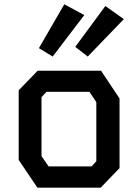

<svg xmlns="http://www.w3.org/2000/svg" viewBox="-20 -873 640 893"><path d="M155 -544H450L536 -415V-91L448 0H154L67 -129V-453ZM173 -147 206 -99H406L428 -123V-398L396 -446H196L173 -421ZM225 -610 372 -803 279 -853 161 -649ZM388 -610 556 -784 470 -845 330 -655Z"/></svg>

Font: Kode Mono SemiBold
Style: Regular
Weight: 600
Monospace: yes
Designer: Isa Ozler
Foundry: Kadena LLC
Version: Version 1.206;gftools[0.9.28]